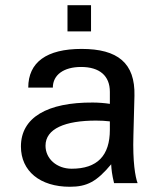

<svg xmlns="http://www.w3.org/2000/svg" viewBox="-20 -700 606 734"><path d="M400 -204C400 -105 352 -55 254 -55C197 -55 154 -93 154 -143C154 -208 229 -239 347 -239C369 -239 380 -238 400 -236ZM60 -140C60 -46 133 14 247 14C313 14 350 -6 405 -72C406 -52 408 -33 416 0H506C497 -24 487 -81 490 -182L494 -334C497 -459 430 -513 292 -513C158 -513 88 -462 88 -365H182C182 -414 224 -444 290 -444C361 -444 400 -410 400 -349V-303C381 -306 355 -308 335 -308C161 -309 60 -251 60 -140ZM328 -580V-680H238V-580Z"/></svg>

Font: Perun
Style: Regular
Weight: 400
Foundry: Copyright (c) Stefan Peev, Context Ltd, 2016
Version: Version 1.089